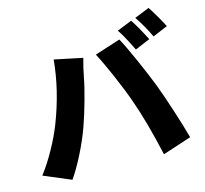

<svg xmlns="http://www.w3.org/2000/svg" viewBox="-121 -972 1218 1143"><g transform="rotate(-15 488.5 -400.5)"><path d="M845.7 -655.3 752.9 -616.2Q749 -624 725.1 -671.4Q701.2 -718.8 677.7 -752L769.5 -789.1Q800.8 -743.2 845.7 -655.3ZM173.8 -309.6Q248 -501 264.6 -685.5L437.5 -649.4Q429.7 -622.1 422.4 -590.8Q415 -559.6 411.1 -537.1Q401.4 -483.4 377.9 -399.4Q354.5 -315.4 331.1 -250Q305.7 -178.7 265.6 -99.1Q225.6 -19.5 187.5 35.2L20.5 -35.2Q65.4 -93.8 106.4 -168Q147.5 -242.2 173.8 -309.6ZM672.9 -699.2Q703.1 -643.6 747.1 -543.9Q791 -444.3 818.4 -373Q842.8 -308.6 876 -206.1Q909.2 -103.5 929.7 -28.3L752.9 29.3Q704.1 -187.5 656.2 -320.3Q628.9 -398.4 586.9 -495.1Q544.9 -591.8 514.6 -648.4ZM889.6 -835.9Q907.2 -809.6 930.2 -770Q953.1 -730.5 966.8 -703.1L875 -664.1Q834 -748 797.9 -798.8Z"/></g></svg>

Font: Min Sans Black
Style: Regular
Weight: 900
Designer: Jinseong-Kim, NotoSansCJK, Nunito
Foundry: Jinseong-Kim
Version: Version 1.000